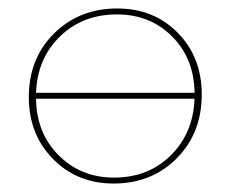

<svg xmlns="http://www.w3.org/2000/svg" viewBox="-20 -430 544 453"><path d="M257 -410Q343 -410 399.5 -352.5Q456 -295 456 -207Q456 -116 397 -56.5Q338 3 248 3Q162 3 105 -55Q48 -113 48 -201Q48 -292 107.5 -351Q167 -410 257 -410ZM256 -396Q175 -396 121.5 -344Q68 -292 65 -211H439Q438 -292 386 -344Q334 -396 256 -396ZM249 -11Q330 -11 383 -63.5Q436 -116 439 -197H65Q66 -116 118.5 -63.5Q171 -11 249 -11Z"/></svg>

Font: EauTestText Thin
Style: Italic
Weight: 250
Italic angle: -12°
Designer: Christian Thalmann (Catharsis Fonts)
Version: Version 0.001;PS 000.001;hotconv 1.0.88;makeotf.lib2.5.64775